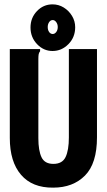

<svg xmlns="http://www.w3.org/2000/svg" viewBox="-20 -848 490 881"><path d="M224 13Q128 14 76.5 -46Q25 -106 25 -215V-623H164V-613Q159 -607 157.5 -599.5Q156 -592 156 -576V-214Q156 -157 170.5 -126.5Q185 -96 225 -96Q266 -96 281 -127.5Q296 -159 296 -217V-623H425V-218Q425 -98 370 -42.5Q315 13 224 13ZM221 -614Q180 -614 150 -645.5Q120 -677 120 -722Q120 -766 149.5 -797Q179 -828 221 -828Q249 -828 272.5 -813.5Q296 -799 310.5 -775Q325 -751 325 -723Q325 -677 294 -645.5Q263 -614 221 -614ZM222 -692Q231 -692 238 -701Q245 -710 245 -724Q245 -737 238 -746.5Q231 -756 222 -756Q212 -756 205.5 -746.5Q199 -737 199 -724Q199 -710 205.5 -701Q212 -692 222 -692Z"/></svg>

Font: Inconsolata SemiCondensed Black
Style: Regular
Weight: 900
Width: 4
Monospace: yes
Designer: Raph Levien, Cyreal, Brenton Simpson
Foundry: Raph Levien, Cyreal, Google
Version: Version 3.001; ttfautohint (v1.8.2.53-6de2)